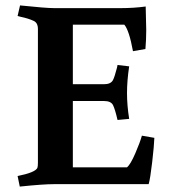

<svg xmlns="http://www.w3.org/2000/svg" viewBox="-20 -680 634 709"><path d="M518 -656 520 -569Q520 -534 517 -499L471 -491Q457 -568 439 -589H249V-369H364Q389 -369 397 -384Q403 -395 412 -430L414 -440L457 -435Q449 -382 449 -336.5Q449 -291 457 -241L414 -237Q405 -276 397.5 -291.5Q390 -307 364 -307H249V-62H449Q462 -73 479.5 -113.5Q497 -154 504 -179L550 -171Q549 -142 542 -81.5Q535 -21 529 0H180Q139 0 53 9L45 -30Q110 -43 118 -60Q120 -65 120 -79V-573Q120 -596 104 -603Q85 -612 56 -618L45 -621L54 -660Q150 -650 180 -650H426Q474 -650 518 -656Z"/></svg>

Font: Buenard
Style: Bold
Weight: 700
Foundry: FontFuror
Version: Version 1.002 2011